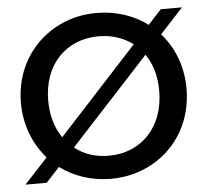

<svg xmlns="http://www.w3.org/2000/svg" viewBox="-51 -758 886 820"><g transform="rotate(-5 392.0 -348.5)"><path d="M26 0H117L175 -63C235 -18 311 7 392 7C457 7 517 -8 572 -39C680 -99 747 -213 747 -349C747 -442 715 -526 659 -589L758 -696H667L610 -634C550 -679 473 -704 392 -704C327 -704 268 -689 214 -659C105 -598 37 -485 37 -349C37 -256 70 -172 126 -108ZM154 -349C154 -505 254 -604 392 -604C448 -604 497 -588 539 -557L200 -188C169 -233 154 -287 154 -349ZM246 -140 585 -508C615 -465 630 -412 630 -349C630 -193 530 -92 392 -92C335 -92 286 -108 246 -140Z"/></g></svg>

Font: Poppins Medium
Style: Regular
Weight: 500
Designer: Ninad Kale (Devanagari), Jonny Pinhorn (Latin)
Foundry: Indian Type Foundry
Version: 4.004